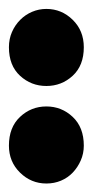

<svg xmlns="http://www.w3.org/2000/svg" viewBox="80 -858 212 441"><g transform="rotate(-90 186.5 -637.0)"><path d="M-14 -637Q-14 -672 11 -697.5Q36 -723 73 -723Q115 -723 139 -697.5Q163 -672 163 -637Q163 -602 139 -576.5Q115 -551 73 -551Q55 -551 39 -558Q23 -565 11 -576.5Q-1 -588 -7.5 -603.5Q-14 -619 -14 -637ZM210 -637Q210 -672 233.5 -697.5Q257 -723 299 -723Q318 -723 334 -716Q350 -709 362 -697Q374 -685 380.5 -669.5Q387 -654 387 -637Q387 -602 362 -576.5Q337 -551 299 -551Q257 -551 233.5 -576.5Q210 -602 210 -637Z"/></g></svg>

Font: Baloo Da
Style: Regular
Weight: 400
Designer: Noopur Datye and Ek Type
Foundry: Ek Type
Version: Version 1.443;PS 1.000;hotconv 16.6.51;makeotf.lib2.5.65220;